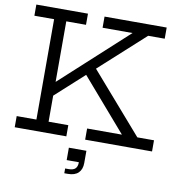

<svg xmlns="http://www.w3.org/2000/svg" viewBox="-101 -844 1085 1159"><g transform="rotate(10 441.5 -265.0)"><path d="M27.6 -683.6V-752H344V-683.6H223.1V-68.4H344V0H27.6V-68.4H148.5V-683.6ZM426.6 -459.5 767.1 -68.4H869.3V0H459.3V-68.4H672.5L383.4 -402.6ZM182.5 -275.3 629.2 -683.6H445.6V-752H826.5V-683.6H725.1L206.5 -213.1ZM370.9 64.8H478.4V119.8L450.5 140.8H370.9ZM445.6 75.2H478.4V139.7Q478.4 178.5 456.7 200Q434.9 221.5 392.3 221.5H370.5V192.3H392.3Q420.2 192.3 432.9 179.8Q445.6 167.3 445.6 141Z"/></g></svg>

Font: Hepta Slab ExtraLight
Style: Regular
Weight: 200
Designer: Michael LaGattuta
Foundry: Michael LaGattuta
Version: Version 1.100